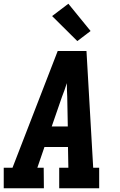

<svg xmlns="http://www.w3.org/2000/svg" viewBox="-21 -1008 641 1028"><path d="M214 0H-1V-110H46L288 -735H442L478 -110H510V0H296V-110H345L343 -221H217L179 -110H213ZM342 -331 339 -490Q338 -508 337.5 -526Q337 -544 337 -563Q331 -544 324.5 -526Q318 -508 311 -490L256 -331ZM393 -788 258 -922 345 -988 464 -842Z"/></svg>

Font: Iosevka HT Extrabold Extended
Style: Italic
Weight: 800
Width: 7
Italic angle: -9°
Monospace: yes
Designer: Belleve Invis
Foundry: Belleve Invis
Version: Version 32.3.0; ttfautohint (v1.8.4)